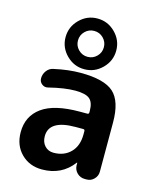

<svg xmlns="http://www.w3.org/2000/svg" viewBox="-123 -910 808 1003"><g transform="rotate(15 280.5 -408.5)"><path d="M314 -250Q171 -250 171 -162Q171 -130 189.5 -110Q208 -90 237 -90Q294 -90 329 -125.5Q364 -161 364 -223V-241Q364 -250 355 -250ZM201 10Q133 10 88.5 -34.5Q44 -79 44 -150Q44 -237 110.5 -285Q177 -333 314 -333H355Q364 -333 364 -342V-350Q364 -396 342 -414.5Q320 -433 264 -433Q206 -433 122 -412Q104 -407 89 -418.5Q74 -430 74 -449Q74 -472 88 -490.5Q102 -509 124 -513Q200 -530 267 -530Q395 -530 446 -484Q497 -438 497 -323V-57Q497 -34 480.5 -17Q464 0 441 0H430Q406 0 389 -16.5Q372 -33 371 -57V-71Q371 -72 370 -72Q368 -72 368 -71Q307 10 201 10ZM229.5 -640.5Q250 -620 279 -620Q308 -620 328.5 -640.5Q349 -661 349 -690Q349 -719 328.5 -739.5Q308 -760 279 -760Q250 -760 229.5 -739.5Q209 -719 209 -690Q209 -661 229.5 -640.5ZM182.5 -786.5Q223 -827 279 -827Q335 -827 375.5 -786.5Q416 -746 416 -690Q416 -634 375.5 -593.5Q335 -553 279 -553Q223 -553 182.5 -593.5Q142 -634 142 -690Q142 -746 182.5 -786.5Z"/></g></svg>

Font: Rounded Mplus 1c Bold
Style: Bold
Weight: 700
Version: Version 1.059.20150529